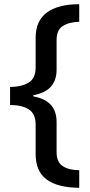

<svg xmlns="http://www.w3.org/2000/svg" viewBox="-20 -736 430 916"><path d="M358 160Q254 159 202 120Q150 81 150 -1V-143Q150 -193 117.5 -214Q85 -235 28 -235V-321Q85 -322 117.5 -342.5Q150 -363 150 -413V-556Q150 -637 204 -676.5Q258 -716 358 -716V-632Q310 -631 280 -612Q250 -593 250 -546V-404Q250 -301 139 -282V-276Q250 -257 250 -154V-9Q250 37 279.5 56.5Q309 76 358 76Z"/></svg>

Font: Noto Sans Thai Looped Medium
Style: Regular
Weight: 500
Designer: Sasikarn Vongin, Ben Mitchell
Foundry: The Fontpad Ltd
Version: Version 1.001; ttfautohint (v1.8.4.7-5d5b)